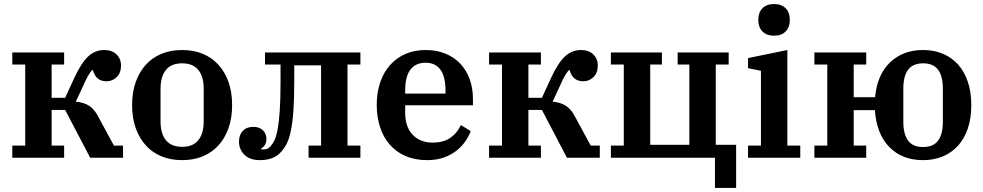

<svg xmlns="http://www.w3.org/2000/svg" viewBox="-20 -782 4876 952"><path d="M41 -60H105V-462H41V-522H298V-462H236V-297H303L349 -397Q384 -472 418 -503Q452 -534 497 -534Q535 -534 557.5 -512.5Q580 -491 580 -457Q580 -421 559 -400Q538 -379 508 -379Q481 -379 464 -393.5Q447 -408 441 -434H436Q415 -409 396 -364L356 -278Q398 -274 424 -256Q450 -238 468 -202L545 -60H590V0H427L303 -237H236V-60H298V0H41Z M883 -54Q937 -54 963.5 -87Q990 -120 990 -180V-342Q990 -402 963.5 -435Q937 -468 883 -468Q829 -468 802.5 -435Q776 -402 776 -342V-180Q776 -120 802.5 -87Q829 -54 883 -54ZM883 12Q827 12 781.5 -6.5Q736 -25 703.5 -60.5Q671 -96 653 -146.5Q635 -197 635 -261Q635 -325 653 -375.5Q671 -426 703.5 -461.5Q736 -497 781.5 -515.5Q827 -534 883 -534Q939 -534 984.5 -515.5Q1030 -497 1062.5 -461.5Q1095 -426 1113 -375.5Q1131 -325 1131 -261Q1131 -197 1113 -146.5Q1095 -96 1062.5 -60.5Q1030 -25 984.5 -6.5Q939 12 883 12Z M1269 12Q1219 12 1192 -14.5Q1165 -41 1165 -80Q1165 -113 1184 -133Q1203 -153 1236 -153Q1266 -153 1283.5 -136Q1301 -119 1301 -93Q1301 -76 1293.5 -63.5Q1286 -51 1275 -46V-42Q1279 -41 1286 -41Q1294 -41 1302.5 -43.5Q1311 -46 1319 -54Q1330 -65 1339.5 -83.5Q1349 -102 1356 -138Q1363 -174 1367 -231.5Q1371 -289 1371 -377V-462H1294V-522H1767V-462H1703V-60H1767V0H1510V-60H1572V-458H1439V-380Q1439 -289 1434.5 -228.5Q1430 -168 1421 -128Q1412 -88 1399 -64.5Q1386 -41 1369 -24Q1334 12 1269 12Z M2098 12Q2038 12 1991.5 -8Q1945 -28 1913 -64.5Q1881 -101 1864.5 -151.5Q1848 -202 1848 -262Q1848 -324 1865.5 -374.5Q1883 -425 1915 -460.5Q1947 -496 1991.5 -515Q2036 -534 2090 -534Q2144 -534 2187.5 -516.5Q2231 -499 2261.5 -467Q2292 -435 2308.5 -390.5Q2325 -346 2325 -291V-260H1989V-224Q1989 -152 2026.5 -113.5Q2064 -75 2125 -75Q2181 -75 2215 -100Q2249 -125 2265 -162L2314 -132Q2305 -107 2287.5 -81.5Q2270 -56 2243.5 -35Q2217 -14 2181 -1Q2145 12 2098 12ZM1989 -318H2189V-331Q2189 -403 2163.5 -437Q2138 -471 2090 -471Q2042 -471 2015.5 -437.5Q1989 -404 1989 -332Z M2405 -60H2469V-462H2405V-522H2662V-462H2600V-297H2667L2713 -397Q2748 -472 2782 -503Q2816 -534 2861 -534Q2899 -534 2921.5 -512.5Q2944 -491 2944 -457Q2944 -421 2923 -400Q2902 -379 2872 -379Q2845 -379 2828 -393.5Q2811 -408 2805 -434H2800Q2779 -409 2760 -364L2720 -278Q2762 -274 2788 -256Q2814 -238 2832 -202L2909 -60H2954V0H2791L2667 -237H2600V-60H2662V0H2405Z M3525 0H3009V-60H3073V-462H3009V-522H3262V-462H3204V-64H3398V-462H3340V-522H3593V-462H3529V-64H3630V150H3525Z M3818 -605Q3781 -605 3760.5 -626Q3740 -647 3740 -681V-686Q3740 -720 3760.5 -741Q3781 -762 3818 -762Q3855 -762 3875.5 -741Q3896 -720 3896 -686V-681Q3896 -647 3875.5 -626Q3855 -605 3818 -605ZM3689 -60H3753V-431L3689 -444V-494L3884 -534V-60H3948V0H3689Z M4557 12Q4453 12 4389.5 -53Q4326 -118 4318 -236H4213V-60H4275V0H4018V-60H4082V-462H4018V-522H4275V-462H4213V-300H4319Q4329 -411 4393 -472.5Q4457 -534 4557 -534Q4611 -534 4655 -515.5Q4699 -497 4730.5 -462Q4762 -427 4779 -376Q4796 -325 4796 -261Q4796 -196 4779 -145.5Q4762 -95 4730.5 -60Q4699 -25 4655 -6.5Q4611 12 4557 12ZM4557 -53Q4608 -53 4631.5 -85Q4655 -117 4655 -178V-343Q4655 -404 4631.5 -436Q4608 -468 4557 -468Q4506 -468 4482.5 -436Q4459 -404 4459 -343V-178Q4459 -117 4482.5 -85Q4506 -53 4557 -53Z"/></svg>

Font: IBM Plex Serif SmBld
Style: Regular
Weight: 600
Designer: Mike Abbink, Paul van der Laan, Pieter van Rosmalen
Foundry: Bold Monday
Version: Version 3.001